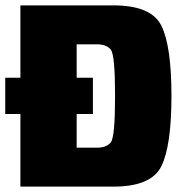

<svg xmlns="http://www.w3.org/2000/svg" viewBox="-24 -695 678 715"><path d="M-4.5 -270.5V-405.5H52V-675H398Q539.5 -675 577 -599.2Q614.5 -523.5 614.5 -338Q614.5 -152.5 577 -76.2Q539.5 0 398 0H52V-270.5ZM261.5 -145H336.5Q373.5 -145 389 -165.5Q404.5 -186 404.5 -338Q404.5 -489 389 -509.5Q373.5 -530 336.5 -530H261.5V-405.5H322V-270.5H261.5Z"/></svg>

Font: Anybody Black
Style: Regular
Weight: 900
Designer: Tyler Finck
Foundry: Etcetera Type Company
Version: Version 1.010; ttfautohint (v1.8.3) -l 8 -r 50 -G 200 -x 14 